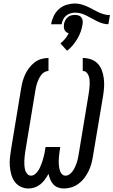

<svg xmlns="http://www.w3.org/2000/svg" viewBox="-20 -1065 646 1093"><path d="M343 8Q325 8 309.5 2Q294 -4 283 -16Q272 -28 266 -43.5Q260 -59 256 -75Q247 -59 236 -43.5Q225 -28 210 -16Q195 -4 177.5 2Q160 8 142 8Q118 8 97 -2.5Q76 -13 63 -31.5Q50 -50 44 -72.5Q38 -95 36 -118.5Q34 -142 36.5 -166.5Q39 -191 43 -215L100 -560Q103 -580 108.5 -600.5Q114 -621 123 -640.5Q132 -660 145.5 -678Q159 -696 176.5 -709.5Q194 -723 214.5 -729Q235 -735 256 -735V-661Q244 -661 233 -654.5Q222 -648 214.5 -638Q207 -628 201.5 -617Q196 -606 192 -594.5Q188 -583 185.5 -571.5Q183 -560 181 -548L124 -203Q122 -189 120.5 -176Q119 -163 118.5 -149.5Q118 -136 119 -123Q120 -110 123 -97.5Q126 -85 135 -75Q144 -65 157 -65Q168 -65 178 -72.5Q188 -80 195 -90Q202 -100 207 -110.5Q212 -121 216 -132Q220 -143 223.5 -154Q227 -165 229.5 -176Q232 -187 234.5 -198Q237 -209 238 -221L240 -228H323L322 -221Q320 -209 318.5 -198Q317 -187 316 -176Q315 -165 314.5 -154Q314 -143 314.5 -132Q315 -121 317 -110Q319 -99 322.5 -89.5Q326 -80 334 -72.5Q342 -65 353 -65Q365 -65 376 -73Q387 -81 394.5 -92Q402 -103 407.5 -115Q413 -127 417 -139Q421 -151 423.5 -163Q426 -175 428 -187L485 -532Q487 -545 488.5 -558Q490 -571 490.5 -583.5Q491 -596 490 -608.5Q489 -621 485 -632.5Q481 -644 472.5 -652.5Q464 -661 451 -661V-735Q476 -735 498.5 -727Q521 -719 536.5 -702.5Q552 -686 560 -664Q568 -642 571 -618Q574 -594 572.5 -569.5Q571 -545 567 -520L509 -175Q506 -154 500 -132.5Q494 -111 484 -90.5Q474 -70 460 -51.5Q446 -33 427 -19Q408 -5 386.5 1.5Q365 8 343 8ZM331 -927H271Q275 -951 286 -974Q297 -997 316.5 -1014Q336 -1031 360 -1038Q384 -1045 408 -1045Q426 -1045 443 -1040Q460 -1035 476 -1028Q492 -1021 507 -1012.5Q522 -1004 538 -996.5Q554 -989 571 -984Q588 -979 606 -979L597 -927Q580 -927 563.5 -932Q547 -937 532 -944.5Q517 -952 502.5 -960Q488 -968 473.5 -975.5Q459 -983 442.5 -988Q426 -993 408 -993Q395 -993 381 -989Q367 -985 356 -975.5Q345 -966 339 -953.5Q333 -941 331 -927ZM362 -776 324 -818Q339 -830 351 -844.5Q363 -859 371 -876Q363 -878 357 -882.5Q351 -887 347.5 -894.5Q344 -902 343.5 -910Q343 -918 344 -927Q346 -938 351 -948Q356 -958 364.5 -966Q373 -974 384 -977Q395 -980 406 -980Q417 -980 427 -977Q437 -974 443 -966Q449 -958 450.5 -948Q452 -938 450 -927Q447 -906 439.5 -885Q432 -864 420.5 -844.5Q409 -825 394.5 -807.5Q380 -790 362 -776Z"/></svg>

Font: Iosevka Curly Slab Extended
Style: Italic
Weight: 400
Width: 7
Italic angle: -9°
Monospace: yes
Designer: Belleve Invis
Foundry: Belleve Invis
Version: Version 11.1.0; ttfautohint (v1.8.3)